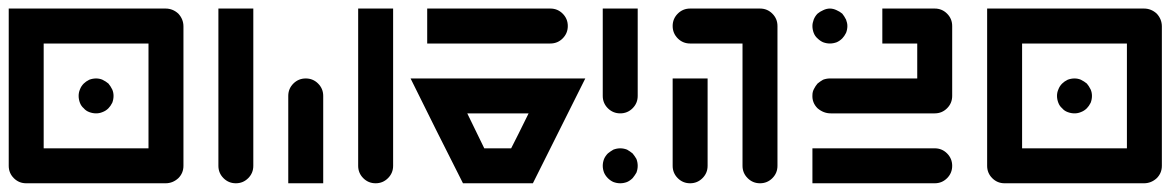

<svg xmlns="http://www.w3.org/2000/svg" viewBox="-20 -420 2683 440"><path d="M0 -400.4Q120.1 -400.4 359.4 -400.4Q376 -400.4 388.7 -388.7Q400.4 -376 400.4 -359.4Q400.4 -252.9 400.4 -40Q400.4 -23.4 388.7 -11.7Q376 0 359.4 0Q252.9 0 40 0Q23.4 0 11.7 -11.7Q0 -23.4 0 -40Q0 -129.9 0 -219.7Q0 -310.5 0 -400.4ZM320.3 -80.1Q320.3 -160.2 320.3 -320.3Q240.2 -320.3 80.1 -320.3Q80.1 -240.2 80.1 -80.1Q139.6 -80.1 200.2 -80.1Q259.8 -80.1 320.3 -80.1ZM228.5 -171.9Q222.7 -166 214.8 -163.1Q208 -160.2 200.2 -160.2Q192.4 -160.2 184.6 -163.1Q176.8 -166 171.9 -171.9Q166 -176.8 163.1 -184.6Q160.2 -192.4 160.2 -200.2Q160.2 -208 163.1 -214.8Q166 -222.7 171.9 -228.5Q176.8 -233.4 184.6 -237.3Q192.4 -240.2 200.2 -240.2Q208 -240.2 214.8 -237.3Q222.7 -233.4 228.5 -228.5Q233.4 -222.7 237.3 -214.8Q240.2 -208 240.2 -200.2Q240.2 -192.4 237.3 -184.6Q233.4 -176.8 228.5 -171.9Z M560.5 -400.4Q560.5 -280.3 560.5 -40Q560.5 -23.4 548.8 -11.7Q537.1 0 520.5 0Q503.9 0 492.2 -11.7Q480.5 -23.4 480.5 -40Q480.5 -160.2 480.5 -400.4Q500 -400.4 520.5 -400.4Q540 -400.4 560.5 -400.4ZM880.9 -400.4Q880.9 -280.3 880.9 -40Q880.9 -23.4 869.1 -11.7Q857.4 0 840.8 0Q824.2 0 812.5 -11.7Q800.8 -23.4 800.8 -40Q800.8 -160.2 800.8 -400.4Q820.3 -400.4 840.8 -400.4Q860.4 -400.4 880.9 -400.4ZM640.6 0Q640.6 -66.4 640.6 -200.2Q640.6 -216.8 652.3 -228.5Q664.1 -240.2 680.7 -240.2Q697.3 -240.2 709 -228.5Q720.7 -216.8 720.7 -200.2Q720.7 -133.8 720.7 0Q700.2 0 680.7 0Q660.2 0 640.6 0Z M920.9 -240.2Q1054.7 -240.2 1321.3 -240.2Q1281.2 -160.2 1201.2 0Q1147.5 0 1041 0Q1010.7 -59.6 980.5 -120.1Q951.2 -179.7 920.9 -240.2ZM1151.4 -80.1Q1165 -106.4 1191.4 -160.2Q1144.5 -160.2 1050.8 -160.2Q1063.5 -133.8 1089.8 -80.1Q1105.5 -80.1 1121.1 -80.1Q1135.7 -80.1 1151.4 -80.1ZM1241.2 -400.4Q1257.8 -400.4 1269.5 -388.7Q1281.2 -377 1281.2 -360.4Q1281.2 -343.8 1269.5 -332Q1257.8 -320.3 1241.2 -320.3Q1146.5 -320.3 959 -320.3Q959 -346.7 959 -400.4Q1029.3 -400.4 1099.6 -400.4Q1169.9 -400.4 1241.2 -400.4Z M1441.4 -400.4Q1441.4 -333 1441.4 -200.2Q1441.4 -183.6 1429.7 -171.9Q1418 -160.2 1401.4 -160.2Q1384.8 -160.2 1373 -171.9Q1361.3 -183.6 1361.3 -200.2Q1361.3 -266.6 1361.3 -400.4Q1380.9 -400.4 1401.4 -400.4Q1420.9 -400.4 1441.4 -400.4ZM1429.7 -11.7Q1423.8 -5.9 1417 -2.9Q1409.2 0 1401.4 0Q1393.6 0 1385.7 -2.9Q1378.9 -5.9 1373 -11.7Q1367.2 -17.6 1364.3 -24.4Q1361.3 -32.2 1361.3 -40Q1361.3 -47.9 1364.3 -55.7Q1367.2 -62.5 1373 -68.4Q1378.9 -73.2 1385.7 -77.1Q1393.6 -80.1 1401.4 -80.1Q1409.2 -80.1 1417 -77.1Q1423.8 -73.2 1429.7 -68.4Q1434.6 -62.5 1438.5 -55.7Q1441.4 -47.9 1441.4 -40Q1441.4 -32.2 1438.5 -24.4Q1434.6 -17.6 1429.7 -11.7Z M1761.7 -40Q1761.7 -23.4 1750 -11.7Q1738.3 0 1721.7 0Q1705.1 0 1693.4 -11.7Q1681.6 -23.4 1681.6 -40Q1681.6 -133.8 1681.6 -320.3Q1641.6 -320.3 1561.5 -320.3Q1544.9 -320.3 1533.2 -332Q1521.5 -343.8 1521.5 -360.4Q1521.5 -377 1533.2 -388.7Q1544.9 -400.4 1561.5 -400.4Q1615.2 -400.4 1721.7 -400.4Q1738.3 -400.4 1750 -388.7Q1761.7 -377 1761.7 -360.4Q1761.7 -280.3 1761.7 -200.2Q1761.7 -120.1 1761.7 -40ZM1601.6 -240.2Q1601.6 -172.9 1601.6 -40Q1601.6 -23.4 1589.8 -11.7Q1578.1 0 1561.5 0Q1544.9 0 1533.2 -11.7Q1521.5 -23.4 1521.5 -40Q1521.5 -106.4 1521.5 -240.2Q1541 -240.2 1561.5 -240.2Q1581.1 -240.2 1601.6 -240.2Z M1841.8 0Q1841.8 -26.4 1841.8 -80.1Q1935.5 -80.1 2122.1 -80.1Q2138.7 -80.1 2150.4 -68.4Q2162.1 -56.6 2162.1 -40Q2162.1 -23.4 2150.4 -11.7Q2138.7 0 2122.1 0Q2051.8 0 1981.4 0Q1912.1 0 1841.8 0ZM2162.1 -200.2Q2162.1 -183.6 2150.4 -171.9Q2138.7 -160.2 2122.1 -160.2Q2043 -160.2 1883.8 -160.2Q1867.2 -160.2 1853.5 -171.9Q1840.8 -184.6 1841.8 -202.1Q1841.8 -210 1845.7 -216.8Q1848.6 -222.7 1853.5 -228.5Q1859.4 -233.4 1866.2 -237.3Q1874 -240.2 1881.8 -240.2Q1948.2 -240.2 2082 -240.2Q2082 -266.6 2082 -320.3Q2054.7 -320.3 2002 -320.3Q2002 -346.7 2002 -400.4Q2042 -400.4 2122.1 -400.4Q2138.7 -400.4 2150.4 -388.7Q2162.1 -377 2162.1 -360.4Q2162.1 -320.3 2162.1 -280.3Q2162.1 -240.2 2162.1 -200.2ZM1910.2 -332Q1904.3 -326.2 1897.5 -323.2Q1889.6 -320.3 1881.8 -320.3Q1874 -320.3 1866.2 -323.2Q1859.4 -326.2 1853.5 -332Q1847.7 -336.9 1844.7 -344.7Q1841.8 -352.5 1841.8 -360.4Q1841.8 -367.2 1844.7 -375Q1847.7 -382.8 1853.5 -388.7Q1859.4 -393.6 1866.2 -396.5Q1874 -400.4 1881.8 -400.4Q1889.6 -400.4 1897.5 -396.5Q1904.3 -393.6 1910.2 -388.7Q1915 -382.8 1918.9 -375Q1921.9 -367.2 1921.9 -360.4Q1921.9 -352.5 1918.9 -344.7Q1915 -336.9 1910.2 -332Z M2242.2 -400.4Q2362.3 -400.4 2601.6 -400.4Q2618.2 -400.4 2630.9 -388.7Q2642.6 -376 2642.6 -359.4Q2642.6 -252.9 2642.6 -40Q2642.6 -23.4 2630.9 -11.7Q2618.2 0 2601.6 0Q2495.1 0 2282.2 0Q2265.6 0 2253.9 -11.7Q2242.2 -23.4 2242.2 -40Q2242.2 -129.9 2242.2 -219.7Q2242.2 -310.5 2242.2 -400.4ZM2562.5 -80.1Q2562.5 -160.2 2562.5 -320.3Q2482.4 -320.3 2322.3 -320.3Q2322.3 -240.2 2322.3 -80.1Q2381.8 -80.1 2442.4 -80.1Q2502 -80.1 2562.5 -80.1ZM2470.7 -171.9Q2464.8 -166 2457 -163.1Q2450.2 -160.2 2442.4 -160.2Q2434.6 -160.2 2426.8 -163.1Q2418.9 -166 2414.1 -171.9Q2408.2 -176.8 2405.3 -184.6Q2402.3 -192.4 2402.3 -200.2Q2402.3 -208 2405.3 -214.8Q2408.2 -222.7 2414.1 -228.5Q2418.9 -233.4 2426.8 -237.3Q2434.6 -240.2 2442.4 -240.2Q2450.2 -240.2 2457 -237.3Q2464.8 -233.4 2470.7 -228.5Q2475.6 -222.7 2479.5 -214.8Q2482.4 -208 2482.4 -200.2Q2482.4 -192.4 2479.5 -184.6Q2475.6 -176.8 2470.7 -171.9Z"/></svg>

Font: Stray Robotalk
Style: Regular
Weight: 400
Designer: Faina Iasen
Version: Version 1.0